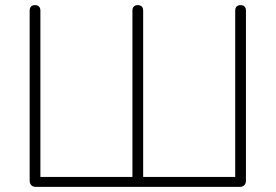

<svg xmlns="http://www.w3.org/2000/svg" viewBox="-20 -731 1078 751"><path d="M121 0Q109 0 102.5 -6.5Q96 -13 96 -25V-689Q96 -700 101.5 -705.5Q107 -711 117 -711Q127 -711 132.5 -705.5Q138 -700 138 -689V-39H498V-689Q498 -700 503.5 -705.5Q509 -711 519 -711Q529 -711 534.5 -705.5Q540 -700 540 -689V-39H900V-689Q900 -700 905.5 -705.5Q911 -711 921 -711Q931 -711 936.5 -705.5Q942 -700 942 -689V-25Q942 -13 935.5 -6.5Q929 0 917 0Z"/></svg>

Font: Nunito ExtraLight
Style: Regular
Weight: 200
Designer: Vernon Adams
Foundry: Vernon Adams
Version: Version 3.602